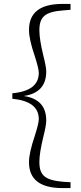

<svg xmlns="http://www.w3.org/2000/svg" viewBox="-20 -789 412 980"><path d="M340 171V141L304 139C209 131 181 106 181 37C181 6 188 -36 201 -90C211 -129 216 -157 216 -174C216 -246 178 -288 101 -299C178 -310 216 -352 216 -424C216 -440 211 -467 201 -506C188 -560 181 -603 181 -634C181 -703 209 -729 304 -736L340 -739V-769H299C185 -769 128 -725 128 -636C128 -604 138 -559 158 -501C171 -460 178 -432 178 -417C178 -356 133 -321 43 -313V-285C133 -276 178 -242 178 -181C178 -166 171 -138 158 -97C138 -38 128 7 128 39C128 127 185 171 299 171Z"/></svg>

Font: AllPunType ExtraLight
Style: Regular
Weight: 280
Version: 1.0